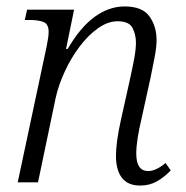

<svg xmlns="http://www.w3.org/2000/svg" viewBox="-20 -566 576 596"><path d="M415 10Q377 10 358.5 -14Q340 -38 340 -82Q340 -125 355 -192L383 -318Q391 -354 396.5 -383.5Q402 -413 402 -434Q402 -458 391.5 -479Q381 -500 345 -500Q315 -500 284.5 -478.5Q254 -457 227.5 -422Q201 -387 181.5 -345Q162 -303 153 -263L98 0H35L125 -423Q131 -452 131 -467Q131 -491 115.5 -497.5Q100 -504 71 -504H57L64 -536H210L185 -414H190Q229 -481 273.5 -513.5Q318 -546 367 -546Q422 -546 444 -515Q466 -484 466 -442Q466 -419 460 -388.5Q454 -358 448 -328L419 -196Q412 -167 407.5 -139Q403 -111 403 -89Q403 -35 440 -35Q464 -35 494 -60L510 -37Q490 -16 467 -3Q444 10 415 10Z"/></svg>

Font: Noto Serif SemiCondensed Light
Style: Italic
Weight: 300
Width: 4
Italic angle: -12°
Designer: Monotype Design Team
Foundry: Monotype Imaging Inc.
Version: Version 2.013; ttfautohint (v1.8.4.7-5d5b)